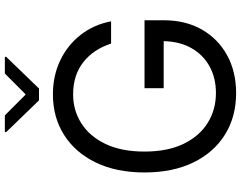

<svg xmlns="http://www.w3.org/2000/svg" viewBox="-120 -853 983 783"><g transform="rotate(-90 371.5 -461.5)"><path d="M585.2 -500Q562.1 -571.7 509.4 -613.3Q456.7 -654.8 377.8 -654.8Q313.2 -654.8 260.3 -621.4Q207.4 -588.1 176.1 -523.1Q144.9 -458.1 144.9 -363.6Q144.9 -269.2 176.5 -204.2Q208.1 -139.2 262.1 -105.8Q316.1 -72.4 383.5 -72.4Q445 -72.4 492.4 -98.5Q539.8 -124.6 566.8 -172.4Q593.8 -220.2 595.2 -285.5H403.4V-363.6H680.4V-285.5Q680.4 -195.7 642.2 -129.3Q604 -62.9 537.1 -26.5Q470.2 9.9 383.5 9.9Q286.9 9.9 214 -35.5Q141 -81 100.3 -164.8Q59.7 -248.6 59.7 -363.6Q59.7 -478.7 100.3 -562.5Q141 -646.3 212.9 -691.8Q284.8 -737.2 377.8 -737.2Q454.5 -737.2 517 -707.2Q579.5 -677.2 621.1 -623.8Q662.6 -570.3 676.1 -500ZM292.6 -933.2 377.8 -848 463.1 -933.2H531.2V-927.6L402 -794H353.7L224.4 -927.6V-933.2Z"/></g></svg>

Font: Inter UI
Style: Regular
Weight: 400
Designer: Rasmus Andersson
Foundry: rsms
Version: 3.2;8d6f07862